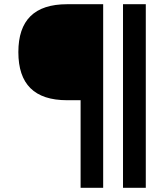

<svg xmlns="http://www.w3.org/2000/svg" viewBox="-20 -690 778 910"><path d="M469 -670H298C143 -670 67 -594 67 -443C67 -291 143 -215 298 -215H362V200H469ZM563 200V-670H671V200Z"/></svg>

Font: LT Wave Alt Medium
Style: Regular
Weight: 500
Designer: Daniel Lyons
Version: Version 2.5 (Glyphs App)